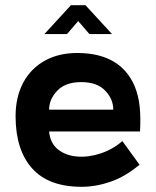

<svg xmlns="http://www.w3.org/2000/svg" viewBox="-20 -710 602 739"><path d="M519 -204H169Q173 -159 203 -135Q233 -111 277 -107.5Q321 -104 367.5 -119.5Q414 -135 451 -167L517 -76Q462 -30 405.5 -10.5Q349 9 294 9Q167 9 103.5 -62Q40 -133 40 -263Q40 -337 69.5 -392Q99 -447 153.5 -477Q208 -507 282 -506Q444 -504 498 -379Q513 -343 517.5 -300Q522 -257 519 -204ZM293 -394Q232 -394 200.5 -361Q169 -328 169 -288H416Q416 -329 384.5 -361.5Q353 -394 293 -394ZM151 -579 253 -690H309L411 -579H324L281 -629L238 -579Z"/></svg>

Font: Kulim Park
Style: Bold
Weight: 700
Designer: Noponies / Dale Sattler
Foundry: Noponies
Version: Version 1.000; ttfautohint (v1.8.3)